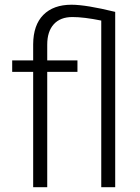

<svg xmlns="http://www.w3.org/2000/svg" viewBox="-20 -780 584 800"><path d="M401.9 -694.3Q329.6 -709 281.7 -709Q231.4 -709 204.1 -679Q176.8 -648.9 176.8 -593.8V-528.3H302.7V-480.5H176.8V0H118.2V-480.5H30.8V-528.3H118.2V-595.7Q118.7 -675.8 160.6 -718Q202.6 -760.3 277.8 -760.3Q338.4 -760.3 460 -730.5V0H401.9Z"/></svg>

Font: RobotoInd Light
Style: Regular
Weight: 300
Designer: Google
Version: Version 2.001151; 2014